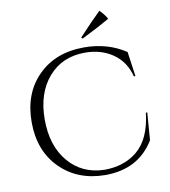

<svg xmlns="http://www.w3.org/2000/svg" viewBox="-97 -984 954 1080"><g transform="rotate(-10 380.0 -444.0)"><path d="M424 -764 417 -771Q493 -853 544 -902Q571 -875 585 -849Q521 -812 424 -764ZM423 -714Q557 -714 660 -646L680 -505H671Q649 -591 582 -637.5Q515 -684 423 -684Q292 -684 213.5 -593Q135 -502 135 -352Q135 -202 212.5 -110.5Q290 -19 417 -16Q529 -16 604 -77Q685 -143 702 -292H710L698 -135Q607 14 417 14Q259 13 159.5 -87Q60 -187 60 -350.5Q60 -514 159.5 -614Q259 -714 423 -714Z"/></g></svg>

Font: Cinzel Decorative
Style: Regular
Weight: 400
Designer: Natanael Gama
Version: Version 1.001;PS 001.001;hotconv 1.0.56;makeotf.lib2.0.21325